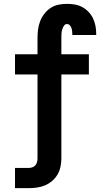

<svg xmlns="http://www.w3.org/2000/svg" viewBox="-20 -763 540 998"><path d="M58 215V110H128Q138 110 147.5 107Q157 104 163.5 96.5Q170 89 172.5 79.5Q175 70 175 60V-376H58V-481H175V-567Q175 -589 178 -611Q181 -633 189 -653.5Q197 -674 211 -692Q225 -710 243.5 -722Q262 -734 284 -738.5Q306 -743 328 -743Q349 -743 369 -739.5Q389 -736 407 -726.5Q425 -717 439.5 -702Q454 -687 463 -668.5Q472 -650 476 -630Q480 -610 480 -590V-581H356V-584Q356 -592 355 -600.5Q354 -609 351.5 -617Q349 -625 343 -631.5Q337 -638 328 -638Q318 -638 312 -628.5Q306 -619 303 -608.5Q300 -598 299.5 -587.5Q299 -577 299 -567V-481H442V-376H299V60Q299 82 294.5 103.5Q290 125 279 144Q268 163 251 177.5Q234 192 214 200.5Q194 209 172 212Q150 215 128 215Z"/></svg>

Font: Iosevka Curly Extrabold
Style: Regular
Weight: 800
Monospace: yes
Designer: Belleve Invis
Foundry: Belleve Invis
Version: Version 22.1.2; ttfautohint (v1.8.4)